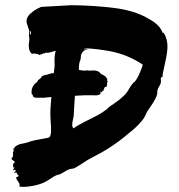

<svg xmlns="http://www.w3.org/2000/svg" viewBox="-20 -686 702 751"><path d="M620 -558.1Q629.5 -542.9 632.9 -525.7Q636.2 -508.6 634.3 -490Q632.4 -471.4 629 -455.2Q625.7 -439 621 -418.6Q616.2 -398.1 615.2 -383.8H610.5Q608.6 -380 609 -376.7Q609.5 -373.3 609.5 -370.5Q609.5 -367.6 609.5 -363.8Q608.6 -358.1 601.4 -345.7Q594.3 -333.3 595.2 -326.7Q596.2 -316.2 587.6 -299.5Q579 -282.9 566.2 -265.2Q553.3 -247.6 550.5 -239Q547.6 -231.4 543.3 -224.8Q539 -218.1 532.9 -211Q526.7 -203.8 521 -197.6Q515.2 -191.4 507.1 -184.3Q499 -177.1 494.3 -173.3Q489.5 -169.5 480 -161.9Q470.5 -154.3 467.6 -151.4Q422.9 -115.2 377.1 -89.5Q367.6 -83.8 343.3 -71.4Q319 -59 307.6 -50.5Q305.7 -49.5 294.3 -41.9Q282.9 -34.3 274.8 -30Q266.7 -25.7 260 -25.7Q250.5 -25.7 233.3 -14.8Q216.2 -3.8 209 -2.9Q201.9 -1.9 191.9 3.8Q181.9 9.5 171.4 16.7Q161 23.8 154.3 26.7Q135.2 36.2 106.2 41.4Q77.1 46.7 55.2 43.8Q60 36.2 51.4 24.8Q42.9 13.3 42.9 8.6Q44.8 6.7 48.6 5.2Q52.4 3.8 54.3 1.9Q50.5 0 48.6 -2.9Q46.7 -5.7 46.7 -7.6Q46.7 -9.5 44.3 -10.5Q41.9 -11.4 36.2 -10.5Q34.3 -12.4 36.7 -13.8Q39 -15.2 41 -16.2Q42.9 -17.1 41.9 -18.1Q40 -20 39 -21.9Q38.1 -22.9 35.2 -21.4Q32.4 -20 30.5 -21Q30.5 -22.9 34.3 -26.7L37.1 -30.5L31.4 -31.4Q31.4 -35.2 31.4 -38.1Q31.4 -41 31.4 -42.9Q31.4 -44.8 32.4 -46.7Q34.3 -47.6 37.1 -49.5Q39 -52.4 35.2 -55.7Q31.4 -59 27.6 -61.4Q23.8 -63.8 24.8 -65.7Q32.4 -73.3 31 -83.3Q29.5 -93.3 34.3 -95.2Q32.4 -97.1 32.4 -105.7Q37.1 -105.7 39 -106.7Q37.1 -107.6 35.2 -108.6Q41 -114.3 48.1 -118.1Q55.2 -121.9 61 -122.9Q66.7 -123.8 75.2 -125.7Q83.8 -127.6 89.5 -129.5Q99 -133.3 109.5 -135.7Q120 -138.1 127.1 -139.5Q134.3 -141 146.2 -142.9Q158.1 -144.8 166.7 -146.7Q173.3 -147.6 176.2 -153.8Q179 -160 179.5 -170.5Q180 -181 179.5 -190.5Q179 -200 178.1 -212.9Q177.1 -225.7 177.1 -232.4Q176.2 -261.9 181 -306.7L153.3 -303.8Q138.1 -303.8 129.5 -303.8Q109.5 -301.9 107.6 -313.3L108.6 -311.4Q108.6 -313.3 108.6 -316.2Q104.8 -313.3 103.8 -320Q104.8 -321.9 102.9 -328.6Q102.9 -329.5 103.8 -328.6Q102.9 -338.1 109.5 -349Q116.2 -360 121 -361.9V-362.9Q122.9 -361.9 124.8 -364.8Q126.7 -367.6 127.6 -369.5L128.6 -372.4Q141 -380 141.9 -384.8Q143.8 -388.6 151 -391Q158.1 -393.3 165.7 -394.3L171.4 -396.2L180 -399L190.5 -400Q195.2 -429.5 193.3 -442.9Q192.4 -469.5 198.1 -487.6Q193.3 -486.7 184.8 -483.8Q176.2 -481 171.4 -480Q166.7 -479 158.1 -480Q156.2 -475.2 150.5 -478.1Q147.6 -474.3 130.5 -470.5V-474.3Q128.6 -474.3 122.4 -475.2Q116.2 -476.2 113.3 -476.7Q110.5 -477.1 104.8 -475.2Q95.2 -483.8 93.3 -497.1Q91.4 -510.5 93.8 -521.4Q96.2 -532.4 93.3 -543.8Q93.3 -544.8 93.8 -553.8Q94.3 -562.9 94.3 -564.8Q93.3 -570.5 89.5 -580.5Q85.7 -590.5 84.8 -595.2Q80 -615.2 98.6 -632.4Q117.1 -649.5 141 -659Q253.3 -665.7 259 -665.7Q350.5 -664.8 430.5 -654.3Q462.9 -650.5 498.6 -640Q534.3 -629.5 571 -607.1Q607.6 -584.8 616.2 -557.1Q617.1 -557.1 618.1 -557.6Q619 -558.1 620 -558.1ZM98.1 -550.5Q99 -549.5 100 -551.4L101 -556.2L100 -565.7L98.1 -563.8Q98.1 -561.9 97.6 -559.5Q97.1 -557.1 97.1 -556.2ZM509.5 -369.5Q513.3 -374.3 518.1 -382.9Q522.9 -391.4 526.7 -401Q530.5 -410.5 534.3 -420Q538.1 -429.5 538.1 -433.3Q479 -473.3 405.7 -486.7Q313.3 -501.9 306.7 -493.3Q309.5 -493.3 312.9 -493.3Q316.2 -493.3 320 -492.9Q323.8 -492.4 323.8 -491.4Q312.4 -492.4 305.7 -485.2Q299 -478.1 297.6 -472.4Q296.2 -466.7 295.2 -453.3Q291.4 -445.7 290.5 -439.5Q289.5 -433.3 289 -430Q288.6 -426.7 288.6 -420.5Q288.6 -414.3 288.6 -412.4L294.3 -411.4L310.5 -409.5Q311.4 -409.5 312.4 -409.5Q313.3 -409.5 317.6 -410.5Q321.9 -411.4 323.8 -410.5Q326.7 -409.5 330 -409.5Q333.3 -409.5 337.1 -410Q341 -410.5 345.2 -410.5Q349.5 -410.5 353.3 -410Q357.1 -409.5 361.4 -408.1Q365.7 -406.7 368.6 -402.9V-404.8Q373.3 -396.2 382.9 -392.9Q392.4 -389.5 400 -376.2Q399 -373.3 398.1 -372.4Q399 -371.4 401.9 -365.7Q401 -363.8 399 -364.8V-361Q399 -360 399 -359Q400 -358.1 399 -355.2Q398.1 -352.4 397.1 -350.5Q398.1 -347.6 399 -348.6Q398.1 -346.7 395.2 -348.6Q396.2 -346.7 396.2 -345.7Q392.4 -345.7 391.4 -346.2Q390.5 -346.7 388.6 -342.4Q386.7 -338.1 386.2 -336.7Q385.7 -335.2 383.8 -330.5L384.8 -329.5Q380 -331.4 379 -329.5Q380 -327.6 380 -324.8Q378.1 -324.8 375.2 -326.2Q372.4 -327.6 371.4 -327.6Q373.3 -325.7 374.3 -323.8Q372.4 -323.8 371.4 -322.9L372.4 -321Q374.3 -320 374.3 -319Q364.8 -311.4 345.7 -313.3H308.6L273.3 -311.4Q272.4 -305.7 272.4 -301.9Q271.4 -292.4 271 -280.5Q270.5 -268.6 269.5 -258.6Q268.6 -248.6 268.6 -237.1Q268.6 -233.3 265.7 -220Q262.9 -206.7 262.4 -198.6Q261.9 -190.5 267.6 -183.8Q282.9 -196.2 336.7 -222.4Q390.5 -248.6 406.7 -267.6Q409.5 -269.5 424.8 -280Q440 -290.5 447.1 -296.2Q454.3 -301.9 464.8 -311.9Q475.2 -321.9 480 -330.5Q499 -363.8 507.6 -366.7Z"/></svg>

Font: KAZYinfo
Style: Bold
Weight: 700
Designer: emmanuel didier
Foundry: emmanuel didier
Version: Version 001.000